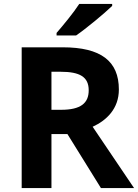

<svg xmlns="http://www.w3.org/2000/svg" viewBox="-20 -1005 700 974"><path d="M549 -975V-985H382C353 -940 299 -875 267 -838V-825H366C417 -860 511 -938 549 -975ZM298 -765H90V-51H241V-325H322L492 -51H660L450 -362C520 -394 583 -453 583 -551C583 -695 492 -765 298 -765ZM287 -641C385 -641 430 -615 430 -547C430 -482 390 -448 290 -448H241V-641Z"/></svg>

Font: Noto Sans Tamil UI
Style: Bold
Weight: 700
Designer: Jelle Bosma - Monotype Design Team
Foundry: Monotype Imaging Inc.
Version: Version 2.004